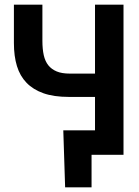

<svg xmlns="http://www.w3.org/2000/svg" viewBox="-20 -658 590 816"><path d="M369.1 0V138.2H256.8L249 -104H383.8V-246.1Q357.4 -246.1 328.6 -246.1Q299.8 -246.1 272.9 -246.1Q208.5 -246.1 164.6 -261.7Q120.6 -277.3 92.8 -306.2Q64.9 -335 52 -377.2Q39.1 -419.4 39.1 -475.1V-638.2H160.2V-484.9Q160.2 -449.2 166 -423.3Q171.9 -397.5 185.3 -380.6Q198.7 -363.8 220.7 -354.5Q242.7 -345.2 276.9 -345.2Q302.7 -345.2 329.8 -345.2Q356.9 -345.2 383.8 -345.2V-638.2H504.9V0Z"/></svg>

Font: Code New Roman
Style: Bold
Weight: 700
Monospace: yes
Designer: Sam Radian
Foundry: Code New Roman
Version: Version 1.508 October 19, 2014